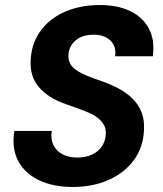

<svg xmlns="http://www.w3.org/2000/svg" viewBox="-20 -732 647 764"><path d="M269 12Q193 12 137 -14Q81 -40 53.5 -89.5Q26 -139 37 -211H186Q181 -179 192.5 -155Q204 -131 229 -118Q254 -105 287 -105Q321 -105 346.5 -117Q372 -129 386 -150.5Q400 -172 401 -200Q402 -220 393.5 -235Q385 -250 370 -262Q355 -274 334.5 -283Q314 -292 290 -300.5Q266 -309 241 -318Q172 -342 135.5 -384.5Q99 -427 102 -489Q104 -556 139.5 -606.5Q175 -657 237 -684.5Q299 -712 377 -712Q447 -712 497 -688.5Q547 -665 572 -619Q597 -573 588 -508H438Q442 -534 432 -553.5Q422 -573 401.5 -583.5Q381 -594 353 -594Q323 -594 301 -584Q279 -574 266 -555Q253 -536 252 -512Q252 -494 258.5 -480.5Q265 -467 278 -457Q291 -447 308.5 -438.5Q326 -430 347.5 -422Q369 -414 393 -406Q426 -394 456 -377.5Q486 -361 508.5 -338.5Q531 -316 543 -286Q555 -256 553 -217Q551 -149 514.5 -97.5Q478 -46 414.5 -17Q351 12 269 12Z"/></svg>

Font: DM Sans 17pt ExtraBold
Style: Italic
Weight: 800
Italic angle: -10°
Version: Version 4.004;gftools[0.9.30]